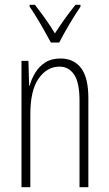

<svg xmlns="http://www.w3.org/2000/svg" viewBox="-20 -784 458 804"><path d="M233 -539Q289 -539 319.5 -499Q350 -459 350 -373V0H313V-362Q313 -438 290.5 -471.5Q268 -505 229 -505Q177 -505 142 -455.5Q107 -406 107 -305V0H70V-529H99L102 -425H104Q112 -454 128 -480Q144 -506 169.5 -522.5Q195 -539 233 -539ZM193 -606Q180 -630 164 -658.5Q148 -687 132 -713Q116 -739 104 -756V-764H126Q145 -740 168 -708Q191 -676 210 -644Q231 -677 250.5 -704Q270 -731 296 -764H317V-756Q295 -724 270.5 -682.5Q246 -641 228 -606Z"/></svg>

Font: Noto Sans Arabic UI XCn XLt
Style: Regular
Weight: 200
Width: 2
Designer: Monotype Design Team, Nadine Chahine and Nizar Qandah
Foundry: Monotype Imaging Inc.
Version: Version 2.010; ttfautohint (v1.8.4.7-5d5b)